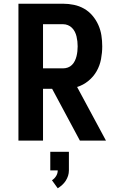

<svg xmlns="http://www.w3.org/2000/svg" viewBox="-20 -755 640 1031"><path d="M79 0V-735H319Q348 -735 377 -729Q406 -723 431.5 -708.5Q457 -694 476.5 -671Q496 -648 508 -621Q520 -594 524.5 -565Q529 -536 529 -506Q529 -472 522.5 -437.5Q516 -403 499 -373Q482 -343 454.5 -320.5Q427 -298 394 -288L549 0H409L260 -278H211V0ZM211 -388H319Q332 -388 344.5 -392.5Q357 -397 366.5 -406.5Q376 -416 382 -428.5Q388 -441 391 -453.5Q394 -466 395.5 -479.5Q397 -493 397 -506Q397 -520 395.5 -533Q394 -546 391 -559Q388 -572 382 -584Q376 -596 366.5 -605.5Q357 -615 344.5 -620Q332 -625 319 -625H211ZM290 256 259 213Q273 204 281.5 190Q290 176 290 160H250V60H350V160Q350 175 345.5 189Q341 203 333 215.5Q325 228 314 238Q303 248 290 256Z"/></svg>

Font: Iosevka SS04 XBd Ex
Style: Regular
Weight: 800
Width: 7
Monospace: yes
Designer: Belleve Invis
Foundry: Belleve Invis
Version: Version 19.0.0; ttfautohint (v1.8.4)